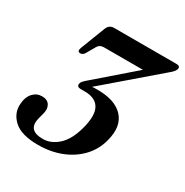

<svg xmlns="http://www.w3.org/2000/svg" viewBox="-164 -834 943 978"><g transform="rotate(30 308.0 -345.0)"><path d="M487.5 -188.5Q471.5 -127 429.5 -82.8Q387.5 -38.5 326.2 -14.2Q265 10 190.5 10Q91.5 10 47.5 -31Q3.5 -72 9.5 -129Q12 -168 33.5 -191.5Q55 -215 86.5 -215Q118 -215 131 -194.2Q144 -173.5 135.5 -142L127 -110.5Q105 -28 197.5 -28.5Q244.5 -28.5 285.5 -65.5Q326.5 -102.5 347.5 -179.5Q370.5 -264 347.8 -304.5Q325 -345 261.5 -345H238.5Q215.5 -345 216.5 -362Q217 -371 223.5 -378.8Q230 -386.5 241 -396L463 -588.5H233.5Q208 -588.5 196.5 -566.5L170.5 -521Q160.5 -501.5 144.5 -501.5Q124.5 -502 133.5 -526.5L189 -670.5Q200 -700 229 -700H596.5Q617 -700 616 -685Q615.5 -676.5 608.2 -666.8Q601 -657 583.5 -643L282 -384Q294 -384.5 304.5 -385Q414.5 -387.5 463.8 -335.2Q513 -283 487.5 -188.5Z"/></g></svg>

Font: Fraunces 144pt Soft SemiBold
Style: Italic
Weight: 600
Italic angle: -16°
Version: Version 1.000;[b76b70a41]